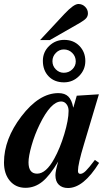

<svg xmlns="http://www.w3.org/2000/svg" viewBox="-41 -929 561 963"><path d="M160 -728 282 -859Q329 -909 352 -909Q372 -909 386 -895Q400 -881 400 -862Q400 -848 391.5 -838Q383 -828 361 -815L209 -728ZM387 -623Q387 -579 355.5 -547.5Q324 -516 280 -516Q232 -516 203 -546Q174 -576 174 -624Q174 -668 205.5 -698.5Q237 -729 281 -729Q328 -729 357.5 -698.5Q387 -668 387 -623ZM339 -621Q339 -646 321.5 -663.5Q304 -681 279 -681Q256 -681 239 -663.5Q222 -646 222 -622Q222 -598 239 -581Q256 -564 279 -564Q304 -564 321.5 -581Q339 -598 339 -621ZM435 -127 456 -112Q378 14 300 14Q271 14 254 -2.5Q237 -19 237 -50Q237 -71 251 -119Q209 -48 171 -17.5Q133 13 87 13Q38 13 8.5 -22Q-21 -57 -21 -114Q-21 -231 66 -345Q155 -462 252 -462Q284 -462 301.5 -445Q319 -428 326 -390H327L344 -449L455 -456L380 -205Q350 -106 350 -72Q350 -57 362 -57Q374 -57 389 -71.5Q404 -86 435 -127ZM303 -373Q303 -393 292.5 -406.5Q282 -420 266 -420Q214 -420 158 -305Q133 -254 117.5 -199.5Q102 -145 102 -115Q102 -58 145 -58Q190 -58 231 -133Q260 -185 281.5 -256.5Q303 -328 303 -373Z"/></svg>

Font: STIX MathJax Latin
Style: Bold Italic
Weight: 700
Italic angle: -16.33°
Designer: MicroPress Inc., with final additions and corrections provided by Coen Hoffman, Elsevier (retired)
Version: Version 1.1.1